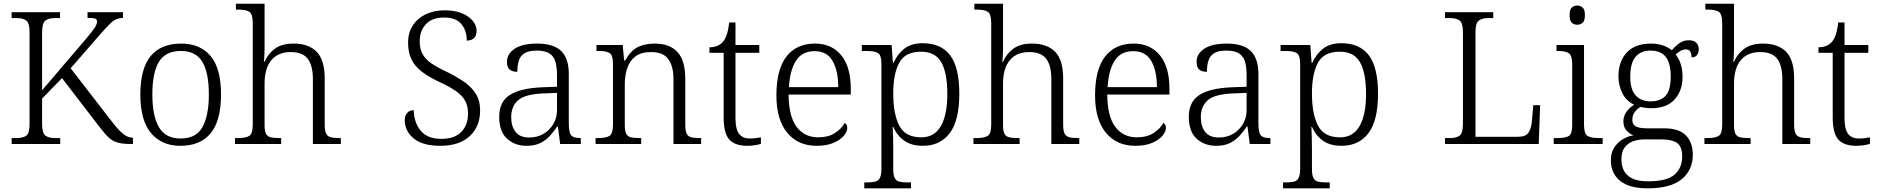

<svg xmlns="http://www.w3.org/2000/svg" viewBox="-20 -780 10174 1040"><path d="M306.2 -32.2V0H43V-32.2H69.8Q105 -32.2 122.6 -45.2Q140.1 -58.1 140.1 -108.9V-605Q140.1 -654.8 122.6 -668.5Q105 -682.1 69.8 -682.1H43V-713.9H305.2V-682.1H277.8Q243.2 -682.1 225.6 -668.5Q208 -654.8 208 -603V-291L447.8 -571.8Q481.4 -611.3 494.1 -631.3Q505.9 -651.4 505.9 -664.1Q505.9 -675.8 493.2 -679.7Q481 -683.1 454.1 -683.1V-713.9H646V-683.1Q608.9 -682.1 583.5 -658.4Q558.1 -634.8 519 -589.8L362.8 -410.2L590.8 -115.2Q626 -70.8 649.9 -52.5Q673.8 -34.2 697.8 -34.2H700.2V0H690.9Q644 0 617.7 -7.8Q589.8 -15.1 567.9 -36.1Q545.9 -57.1 516.1 -96.2L315.9 -356.9L208 -246.1V-110.8Q208 -59.1 225.6 -45.7Q243.2 -32.2 277.8 -32.2Z M957 9.8Q856.4 9.8 798.3 -58.6Q740.2 -127 740.2 -268.1Q740.2 -408.2 796.1 -476.1Q852.1 -543.9 961.4 -543.9Q1063.5 -543.9 1120.4 -477.1Q1177.2 -410.2 1177.2 -268.1Q1177.2 -127 1121.3 -58.6Q1065.4 9.8 957 9.8ZM958 -29.8Q1043.5 -29.8 1077.4 -92.8Q1111.3 -155.8 1111.3 -268.1Q1111.3 -387.2 1075.7 -445.6Q1040 -503.9 960.4 -503.9Q876.5 -503.9 840.8 -445.1Q805.2 -386.2 805.2 -268.1Q805.2 -152.8 840.8 -91.3Q876.5 -29.8 958 -29.8Z M1502.9 -32.2V0H1252.9V-32.2H1269Q1312 -32.2 1330.6 -44.2Q1349.1 -56.2 1349.1 -105V-654.8Q1349.1 -704.1 1330.6 -716.1Q1312 -728 1272.9 -728H1257.8V-759.8H1413.1V-514.2Q1413.1 -493.2 1411.6 -471.7Q1410.2 -450.2 1408.7 -445.8H1413.1Q1431.2 -487.8 1468.5 -515.9Q1505.9 -543.9 1569.8 -543.9Q1651.9 -543.9 1695.3 -499.5Q1738.8 -455.1 1738.8 -355V-105Q1738.8 -71.8 1746.6 -56.6Q1753.9 -41.5 1771 -36.9Q1788.1 -32.2 1815.9 -32.2H1826.2V0H1674.8V-352.1Q1674.8 -423.8 1647.5 -460.9Q1620.1 -498 1554.7 -498Q1486.8 -498 1450 -454.1Q1413.1 -410.2 1413.1 -326.2V-102.1Q1413.1 -70.3 1420.9 -55.4Q1428.7 -40.5 1446 -36.4Q1463.4 -32.2 1491.7 -32.2Z M2365.2 9.8Q2268.6 9.8 2220.5 -30.5Q2172.4 -70.8 2172.4 -128.9Q2172.4 -152.8 2185.3 -168Q2198.2 -183.1 2221.2 -183.1Q2222.2 -116.2 2258.8 -72Q2295.4 -27.8 2370.6 -27.8Q2441.4 -27.8 2478.3 -64.9Q2515.1 -102.1 2515.1 -166Q2515.1 -204.6 2500 -232.9Q2484.9 -261.7 2450.7 -285.9Q2416.5 -310.1 2358.4 -336.9Q2299.8 -364.3 2263.2 -393.1Q2226.1 -421.9 2208.3 -459.5Q2190.4 -497.1 2190.4 -549.8Q2190.4 -602.5 2215.3 -641.1Q2240.2 -680.2 2284.9 -702.1Q2329.6 -724.1 2387.2 -724.1Q2467.3 -724.1 2514.4 -690.7Q2561.5 -657.2 2561.5 -612.8Q2561.5 -586.9 2547.4 -573.5Q2533.2 -560.1 2508.3 -560.1Q2508.3 -615.2 2478.8 -650.1Q2449.2 -685.1 2385.3 -685.1Q2320.3 -685.1 2286.9 -648.9Q2253.4 -612.8 2253.4 -557.1Q2253.4 -515.6 2268.6 -488.3Q2283.2 -460 2314.7 -438Q2346.2 -416 2397.5 -392.1Q2423.8 -379.4 2447.3 -366Q2470.7 -352.5 2491.2 -338.9Q2532.2 -311 2556.4 -273.4Q2580.6 -235.8 2580.6 -181.2Q2580.6 -94.2 2523.9 -42.2Q2467.3 9.8 2365.2 9.8Z M2832 9.8Q2769 9.8 2726.6 -28.6Q2684.1 -66.9 2684.1 -147.9Q2684.1 -228 2740.5 -264.9Q2796.9 -301.8 2914.1 -307.1L2997.1 -310.1V-372.1Q2997.1 -411.1 2989.7 -441.9Q2981.9 -472.2 2958.5 -489Q2935.1 -505.9 2887.2 -505.9Q2843.8 -505.9 2820.8 -491.7Q2798.3 -477.1 2790.3 -451.4Q2782.2 -425.8 2782.2 -391.1Q2753.9 -391.1 2740 -403.6Q2726.1 -416 2726.1 -445.8Q2726.1 -487.8 2767.6 -515.9Q2809.1 -543.9 2889.2 -543.9Q2979 -543.9 3020 -503.4Q3061 -462.9 3061 -378.9V-111.8Q3061 -64 3073 -48.1Q3085 -32.2 3122.1 -32.2H3126V0H3014.2L3002 -94.2H2997.1Q2989.3 -81.5 2979.7 -69.3Q2970.2 -57.1 2959.5 -44.9Q2938 -21 2907.5 -5.6Q2877 9.8 2832 9.8ZM2847.2 -35.2Q2891.1 -35.2 2925.3 -55.7Q2959 -76.2 2978 -109.6Q2997.1 -143.1 2997.1 -181.2V-276.9L2922.9 -273.9Q2824.2 -270 2786.6 -237.1Q2749 -204.1 2749 -145Q2749 -96.2 2772.5 -65.7Q2795.9 -35.2 2847.2 -35.2Z M3453.1 -32.2V0H3206.1V-32.2H3220.2Q3263.2 -32.2 3281.7 -44.2Q3300.3 -56.2 3300.3 -105V-433.1Q3300.3 -481 3282.2 -492.4Q3264.2 -503.9 3226.1 -503.9H3210.9V-536.1H3353L3360.8 -452.1H3366.2Q3397 -506.8 3435.5 -525.4Q3474.1 -543.9 3525.9 -543.9Q3607.9 -543.9 3649.9 -498Q3691.9 -452.1 3691.9 -353V-105Q3691.9 -72.3 3699.2 -56.6Q3706.1 -41.5 3722.7 -36.9Q3739.3 -32.2 3768.1 -32.2H3777.8V0H3627.9V-354Q3627.9 -419.9 3600.6 -459Q3573.2 -498 3505.9 -498Q3451.2 -498 3420.9 -473.6Q3390.1 -449.2 3377.2 -409.7Q3364.3 -370.1 3364.3 -326.2V-102.1Q3364.3 -70.3 3372.1 -55.4Q3379.9 -40.5 3397.2 -36.4Q3414.6 -32.2 3442.9 -32.2Z M4027.8 9.8Q3960.9 9.8 3930.4 -24.2Q3899.9 -58.1 3899.9 -143.1V-494.1H3822.8V-523.9Q3866.7 -523.9 3893.6 -550.8Q3906.7 -564.9 3915.8 -590.1Q3924.8 -615.2 3929.7 -658.2H3963.9V-536.1H4092.8V-494.1H3963.9V-137.2Q3963.9 -80.1 3983.4 -54.9Q4002.9 -29.8 4040.5 -29.8Q4057.6 -29.8 4071.8 -31.5Q4085.9 -33.2 4101.6 -36.1V-1Q4087.9 3.9 4067.4 6.8Q4046.9 9.8 4027.8 9.8Z M4403.3 9.8Q4302.7 9.8 4244.1 -61Q4185.5 -131.8 4185.5 -263.2Q4185.5 -403.8 4240 -473.9Q4294.4 -543.9 4394.5 -543.9Q4484.4 -543.9 4536.4 -481Q4588.4 -418 4588.4 -298.8V-268.1H4251.5Q4252.4 -149.9 4294.9 -93Q4337.4 -36.1 4412.6 -36.1Q4466.3 -36.1 4502 -59.1Q4537.6 -82 4555.7 -113.8Q4569.3 -107.4 4569.3 -86.9Q4569.3 -67.9 4551.3 -45.4Q4533.2 -22.9 4495.8 -6.6Q4458.5 9.8 4403.3 9.8ZM4253.4 -308.1H4520.5Q4520.5 -396 4490 -449.5Q4459.5 -502.9 4392.6 -502.9Q4324.7 -502.9 4291.7 -451.4Q4258.8 -399.9 4253.4 -308.1Z M4914.6 208V240.2H4661.6V208H4679.2Q4705.6 208 4722.2 203.6Q4738.3 199.2 4746.3 183.1Q4754.4 167 4754.4 132.8V-433.1Q4754.4 -481 4736.3 -492.4Q4718.3 -503.9 4675.3 -503.9H4648.4V-536.1H4809.6L4816.4 -439.9H4820.3Q4840.3 -485.8 4877.9 -515.9Q4915.5 -545.9 4977.5 -545.9Q5077.6 -545.9 5127 -480Q5176.3 -414.1 5176.3 -272.9Q5176.3 -127 5124.3 -58.6Q5072.3 9.8 4978.5 9.8Q4917.5 9.8 4878.4 -17.6Q4839.4 -44.9 4818.4 -92.8H4815.4Q4816.4 -70.8 4817.4 -40.3Q4818.4 -9.8 4818.4 24.9V136.2Q4818.4 168.9 4826.7 184.6Q4835 200.2 4851.8 204.1Q4868.7 208 4894.5 208ZM4970.2 -36.1Q5041.5 -36.1 5076.4 -97.2Q5111.3 -158.2 5111.3 -271Q5111.3 -384.8 5078.9 -442.4Q5046.4 -500 4968.3 -500Q4883.3 -500 4850.8 -439.9Q4818.4 -379.9 4818.4 -273.9Q4818.4 -162.1 4851.3 -99.1Q4884.3 -36.1 4970.2 -36.1Z M5502.9 -32.2V0H5252.9V-32.2H5269Q5312 -32.2 5330.6 -44.2Q5349.1 -56.2 5349.1 -105V-654.8Q5349.1 -704.1 5330.6 -716.1Q5312 -728 5272.9 -728H5257.8V-759.8H5413.1V-514.2Q5413.1 -493.2 5411.6 -471.7Q5410.2 -450.2 5408.7 -445.8H5413.1Q5431.2 -487.8 5468.5 -515.9Q5505.9 -543.9 5569.8 -543.9Q5651.9 -543.9 5695.3 -499.5Q5738.8 -455.1 5738.8 -355V-105Q5738.8 -71.8 5746.6 -56.6Q5753.9 -41.5 5771 -36.9Q5788.1 -32.2 5815.9 -32.2H5826.2V0H5674.8V-352.1Q5674.8 -423.8 5647.5 -460.9Q5620.1 -498 5554.7 -498Q5486.8 -498 5450 -454.1Q5413.1 -410.2 5413.1 -326.2V-102.1Q5413.1 -70.3 5420.9 -55.4Q5428.7 -40.5 5446 -36.4Q5463.4 -32.2 5491.7 -32.2Z M6129.4 9.8Q6028.8 9.8 5970.2 -61Q5911.6 -131.8 5911.6 -263.2Q5911.6 -403.8 5966.1 -473.9Q6020.5 -543.9 6120.6 -543.9Q6210.4 -543.9 6262.5 -481Q6314.5 -418 6314.5 -298.8V-268.1H5977.5Q5978.5 -149.9 6021 -93Q6063.5 -36.1 6138.7 -36.1Q6192.4 -36.1 6228 -59.1Q6263.7 -82 6281.7 -113.8Q6295.4 -107.4 6295.4 -86.9Q6295.4 -67.9 6277.3 -45.4Q6259.3 -22.9 6221.9 -6.6Q6184.6 9.8 6129.4 9.8ZM5979.5 -308.1H6246.6Q6246.6 -396 6216.1 -449.5Q6185.5 -502.9 6118.7 -502.9Q6050.8 -502.9 6017.8 -451.4Q5984.9 -399.9 5979.5 -308.1Z M6567.4 9.8Q6504.4 9.8 6461.9 -28.6Q6419.4 -66.9 6419.4 -147.9Q6419.4 -228 6475.8 -264.9Q6532.2 -301.8 6649.4 -307.1L6732.4 -310.1V-372.1Q6732.4 -411.1 6725.1 -441.9Q6717.3 -472.2 6693.8 -489Q6670.4 -505.9 6622.6 -505.9Q6579.1 -505.9 6556.2 -491.7Q6533.7 -477.1 6525.6 -451.4Q6517.6 -425.8 6517.6 -391.1Q6489.3 -391.1 6475.3 -403.6Q6461.4 -416 6461.4 -445.8Q6461.4 -487.8 6502.9 -515.9Q6544.4 -543.9 6624.5 -543.9Q6714.4 -543.9 6755.4 -503.4Q6796.4 -462.9 6796.4 -378.9V-111.8Q6796.4 -64 6808.3 -48.1Q6820.3 -32.2 6857.4 -32.2H6861.3V0H6749.5L6737.3 -94.2H6732.4Q6724.6 -81.5 6715.1 -69.3Q6705.6 -57.1 6694.8 -44.9Q6673.3 -21 6642.8 -5.6Q6612.3 9.8 6567.4 9.8ZM6582.5 -35.2Q6626.5 -35.2 6660.6 -55.7Q6694.3 -76.2 6713.4 -109.6Q6732.4 -143.1 6732.4 -181.2V-276.9L6658.2 -273.9Q6559.6 -270 6522 -237.1Q6484.4 -204.1 6484.4 -145Q6484.4 -96.2 6507.8 -65.7Q6531.2 -35.2 6582.5 -35.2Z M7182.6 208V240.2H6929.7V208H6947.3Q6973.6 208 6990.2 203.6Q7006.3 199.2 7014.4 183.1Q7022.5 167 7022.5 132.8V-433.1Q7022.5 -481 7004.4 -492.4Q6986.3 -503.9 6943.4 -503.9H6916.5V-536.1H7077.6L7084.5 -439.9H7088.4Q7108.4 -485.8 7146 -515.9Q7183.6 -545.9 7245.6 -545.9Q7345.7 -545.9 7395 -480Q7444.3 -414.1 7444.3 -272.9Q7444.3 -127 7392.3 -58.6Q7340.3 9.8 7246.6 9.8Q7185.5 9.8 7146.5 -17.6Q7107.4 -44.9 7086.4 -92.8H7083.5Q7084.5 -70.8 7085.4 -40.3Q7086.4 -9.8 7086.4 24.9V136.2Q7086.4 168.9 7094.7 184.6Q7103 200.2 7119.9 204.1Q7136.7 208 7162.6 208ZM7238.3 -36.1Q7309.6 -36.1 7344.5 -97.2Q7379.4 -158.2 7379.4 -271Q7379.4 -384.8 7346.9 -442.4Q7314.5 -500 7236.3 -500Q7151.4 -500 7118.9 -439.9Q7086.4 -379.9 7086.4 -273.9Q7086.4 -162.1 7119.4 -99.1Q7152.3 -36.1 7238.3 -36.1Z M8322.3 -210 8314.9 0H7807.1V-32.2H7834Q7869.1 -32.2 7886.7 -45.7Q7904.3 -59.1 7904.3 -110.8V-603Q7904.3 -654.8 7886.7 -668.5Q7869.1 -682.1 7834 -682.1H7807.1V-713.9H8068.4V-682.1H8042Q8008.3 -682.1 7990.2 -668.5Q7972.2 -654.8 7972.2 -605V-39.1H8202.1Q8244.1 -39.1 8259 -61Q8273.9 -83 8277.3 -119.1L8285.2 -210Z M8523.9 -646Q8505.9 -646 8493.9 -657Q8481.9 -668 8481.9 -698.2Q8481.9 -728 8493.9 -739Q8505.9 -750 8523.9 -750Q8541 -750 8553 -739Q8564.9 -728 8564.9 -698.2Q8564.9 -668 8553 -657Q8541 -646 8523.9 -646ZM8661.1 -32.2V0H8396V-32.2H8416Q8459 -32.2 8477.5 -43.2Q8496.1 -54.2 8496.1 -102.1V-431.2Q8496.1 -480 8477.5 -491.9Q8459 -503.9 8420.9 -503.9H8411.1V-536.1H8560.1V-105Q8560.1 -56.2 8578.6 -44.2Q8597.2 -32.2 8640.1 -32.2Z M8904.8 240.2Q8805.7 240.2 8755.6 199.7Q8705.6 159.2 8705.6 87.9Q8705.6 47.9 8723.1 20Q8740.7 -7.8 8768.6 -24.9Q8796.4 -42 8827.6 -46.9Q8806.6 -55.2 8790 -73.5Q8773.4 -91.8 8773.4 -123Q8773.4 -151.9 8790.5 -175Q8807.6 -198.2 8831.5 -212.9Q8788.6 -232.9 8767.6 -275.4Q8746.6 -317.9 8746.6 -366.2Q8746.6 -445.8 8791 -494.9Q8835.4 -543.9 8923.3 -543.9Q8959.5 -543.9 8989 -533.4Q9018.6 -522.9 9035.6 -507.8Q9048.3 -523.9 9072.5 -543Q9096.7 -562 9127.4 -562Q9155.8 -562 9168.7 -548.1Q9181.6 -534.2 9181.6 -514.2Q9181.6 -494.1 9172.1 -481.7Q9162.6 -469.2 9142.6 -469.2Q9142.6 -487.8 9136 -500Q9129.4 -512.2 9112.8 -512.2Q9095.7 -512.2 9083.3 -504.6Q9070.8 -497.1 9056.6 -484.9Q9072.8 -464.8 9083.3 -434.8Q9093.8 -404.8 9093.8 -363.8Q9093.8 -290 9051.3 -241.9Q9008.8 -193.8 8923.3 -193.8Q8911.6 -193.8 8893.1 -196Q8874.5 -198.2 8865.7 -201.2Q8847.7 -189.9 8834.7 -172.9Q8821.8 -155.8 8821.8 -129.9Q8821.8 -105 8841.1 -95Q8860.4 -85 8900.4 -85H8993.7Q9074.7 -85 9112.1 -46.4Q9149.4 -7.8 9149.4 58.1Q9149.4 141.1 9089.1 190.7Q9028.8 240.2 8904.8 240.2ZM8920.4 -231Q8975.6 -231 9002.7 -262Q9029.8 -293 9029.8 -365.2Q9029.8 -438 9002.7 -471.9Q8975.6 -505.9 8920.4 -505.9Q8867.7 -505.9 8839.1 -471.9Q8810.5 -438 8810.5 -363.8Q8810.5 -295.9 8839.6 -263.4Q8868.7 -231 8920.4 -231ZM8907.7 202.1Q9008.8 202.1 9050.3 166Q9091.8 129.9 9091.8 67.9Q9091.8 13.2 9063.7 -5.9Q9035.6 -24.9 8982.4 -24.9H8887.7Q8855.5 -24.9 8826.2 -15.1Q8797.9 -4.9 8780.3 18.6Q8762.7 42 8762.7 85Q8762.7 117.2 8775.9 143.6Q8788.6 169.9 8820.1 186Q8851.6 202.1 8907.7 202.1Z M9462.4 -32.2V0H9212.4V-32.2H9228.5Q9271.5 -32.2 9290 -44.2Q9308.6 -56.2 9308.6 -105V-654.8Q9308.6 -704.1 9290 -716.1Q9271.5 -728 9232.4 -728H9217.3V-759.8H9372.6V-514.2Q9372.6 -493.2 9371.1 -471.7Q9369.6 -450.2 9368.2 -445.8H9372.6Q9390.6 -487.8 9428 -515.9Q9465.3 -543.9 9529.3 -543.9Q9611.3 -543.9 9654.8 -499.5Q9698.2 -455.1 9698.2 -355V-105Q9698.2 -71.8 9706.1 -56.6Q9713.4 -41.5 9730.5 -36.9Q9747.6 -32.2 9775.4 -32.2H9785.6V0H9634.3V-352.1Q9634.3 -423.8 9606.9 -460.9Q9579.6 -498 9514.2 -498Q9446.3 -498 9409.4 -454.1Q9372.6 -410.2 9372.6 -326.2V-102.1Q9372.6 -70.3 9380.4 -55.4Q9388.2 -40.5 9405.5 -36.4Q9422.9 -32.2 9451.2 -32.2Z M10035.2 9.8Q9968.3 9.8 9937.7 -24.2Q9907.2 -58.1 9907.2 -143.1V-494.1H9830.1V-523.9Q9874 -523.9 9900.9 -550.8Q9914.1 -564.9 9923.1 -590.1Q9932.1 -615.2 9937 -658.2H9971.2V-536.1H10100.1V-494.1H9971.2V-137.2Q9971.2 -80.1 9990.7 -54.9Q10010.3 -29.8 10047.9 -29.8Q10064.9 -29.8 10079.1 -31.5Q10093.3 -33.2 10108.9 -36.1V-1Q10095.2 3.9 10074.7 6.8Q10054.2 9.8 10035.2 9.8Z"/></svg>

Font: Koh Santepheap Light
Style: Regular
Weight: 300
Designer: Danh Hong
Version: Version 2.002; ttfautohint (v1.8.3)